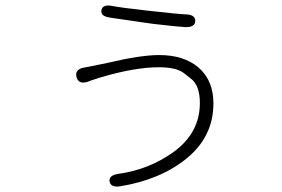

<svg xmlns="http://www.w3.org/2000/svg" viewBox="-20 -640 1040 708"><path d="M423 47Q388 52 384 29Q381 6 417 1Q527 -14 618 -78Q717 -149 717 -260Q717 -325 684 -350Q670 -361 656 -372Q628 -392 565 -392Q478 -392 352 -355Q335 -350 318 -344L305 -339Q270 -327 262 -356Q255 -385 291 -391L342 -401Q359 -404 376 -408Q498 -437 567 -437Q657 -437 711 -392Q767 -344 767 -259Q767 -135 666 -54Q570 23 423 47ZM700 -562Q699 -539 663 -540Q639 -541 545 -552Q527 -555 509 -557L386 -575Q350 -580 354 -602Q358 -625 394 -618Q423 -612 530.5 -600Q638 -588 665 -587Q701 -586 700 -562Z"/></svg>

Font: Resource Han Rounded JP Light
Style: Regular
Weight: 300
Designer: Cyano Hao (round all glyphs); Ryoko NISHIZUKA 西塚涼子 (kana, bopomofo & ideographs); Paul D. Hunt (Latin, Greek & Cyrillic)
Foundry: Cyano Hao
Version: 0.990